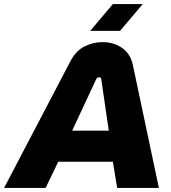

<svg xmlns="http://www.w3.org/2000/svg" viewBox="-61 -919 837 939"><path d="M-41 0 282 -617Q309 -670 351.5 -691.5Q394 -713 441 -713Q494 -713 535.5 -685Q577 -657 589 -600L716 0H512L491 -128H224L162 0ZM292 -280H471L434 -533Q434 -537 431 -539Q428 -541 423 -541Q419 -541 415.5 -539Q412 -537 410 -533ZM380 -768 491 -899H637L526 -768Z"/></svg>

Font: MuseoModerno Thin ExtraBold
Style: Italic
Weight: 800
Italic angle: -9°
Version: Version 1.003